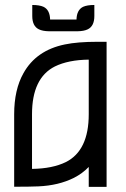

<svg xmlns="http://www.w3.org/2000/svg" viewBox="-20 -746 504 767"><path d="M405.8 0.5H334.5V-79.1Q309.1 -52.7 275.4 -35.6Q213.9 -4.9 133.3 -1.5Q99.1 0 36.6 0V-289.6Q36.6 -387.7 73.7 -453.6Q124.5 -544.9 238.8 -568.4Q289.6 -579.1 370.1 -579.1H405.8ZM107.9 -71.3Q189.5 -72.3 243.2 -98.6Q334.5 -144.5 334.5 -289.6V-507.8Q252.9 -506.8 199.2 -480.5Q107.9 -434.6 107.9 -289.6ZM290 -621.1H175.3Q149.9 -621.6 135.3 -628.9Q108.9 -641.6 108.9 -682.1V-726.1Q137.7 -726.1 153.8 -718.8Q179.2 -706.5 180.2 -668H285.6Q286.6 -706.5 312 -718.8Q328.1 -726.1 356.9 -726.1V-682.1Q356.9 -641.6 330.6 -628.9Q315.9 -621.6 290 -621.1Z"/></svg>

Font: Greenwashing Machine
Style: Regular
Weight: 400
Designer: Tup Wanders
Foundry: Free font, DO NOT SELL
Version: Version 1.00;August 10, 2023;FontCreator 11.5.0.2430 64-bit